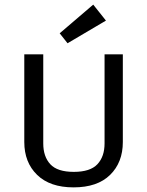

<svg xmlns="http://www.w3.org/2000/svg" viewBox="-20 -795 636 830"><path d="M167 -560V-175Q167 -118 197.5 -85Q228 -52 299 -52Q370 -52 401 -85Q432 -118 432 -175V-560H511V-181Q511 -93 456 -39Q401 15 298 15Q196 15 140.5 -39Q85 -93 85 -181V-560ZM383 -775 438 -706 272 -608 238 -651Z"/></svg>

Font: Carrois Gothic SC
Style: Regular
Weight: 400
Designer: Ralph du Carrois
Foundry: Ralph du Carrois
Version: Version 1.002